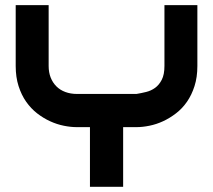

<svg xmlns="http://www.w3.org/2000/svg" viewBox="-20 -720 821 740"><path d="M740.7 -465.8Q740.7 -422.4 729.7 -388.2Q718.8 -354 700.7 -327.9Q682.6 -301.8 658.4 -283.2Q634.3 -264.6 608.4 -252.7Q582.5 -240.7 555.9 -235.4Q529.3 -230 505.9 -230H454.6V0H326.7V-230H275.9Q252.4 -230 225.8 -235.4Q199.2 -240.7 173.1 -252.7Q147 -264.6 123 -283.2Q99.1 -301.8 80.8 -327.9Q62.5 -354 51.5 -388.4Q40.5 -422.9 40.5 -465.8V-700.2H167.5V-465.8Q167.5 -440.9 175.3 -421.1Q183.1 -401.4 197.3 -387.2Q211.4 -373 231.7 -365.5Q252 -357.9 276.9 -357.9H505.9Q523.9 -360.8 543 -365.5Q562 -370.1 577.6 -381.3Q593.3 -392.6 603.5 -412.6Q613.8 -432.6 613.8 -465.8V-700.2H740.7Z"/></svg>

Font: Audiowide
Style: Regular
Weight: 400
Designer: Astigmatic (AOETI)
Foundry: Astigmatic (AOETI)
Version: Version 1.002